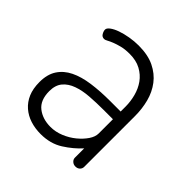

<svg xmlns="http://www.w3.org/2000/svg" viewBox="-136 -588 704 704"><g transform="rotate(45 215.5 -236.0)"><path d="M196 -478Q244 -478 277 -462Q310 -446 330.5 -419Q351 -392 360 -357.5Q369 -323 369 -286V-22Q369 -13 362.5 -6.5Q356 0 345 0Q335 0 328 -6.5Q321 -13 321 -22V-70Q295 -41 258 -17.5Q221 6 171 6Q142 6 117 -2Q92 -10 73 -26.5Q54 -43 43.5 -67.5Q33 -92 33 -126Q33 -166 50 -192Q67 -218 97.5 -233Q128 -248 171 -254Q214 -260 266 -260H320V-286Q320 -312 313 -338.5Q306 -365 291 -386Q276 -407 252 -420Q228 -433 194 -433Q170 -433 152.5 -428.5Q135 -424 122.5 -419Q110 -414 102 -409.5Q94 -405 89 -405Q78 -405 72.5 -414.5Q67 -424 67 -432Q67 -440 78.5 -448.5Q90 -457 108.5 -463.5Q127 -470 150 -474Q173 -478 196 -478ZM320 -220H271Q234 -220 200 -217.5Q166 -215 139.5 -205.5Q113 -196 97.5 -177.5Q82 -159 82 -128Q82 -81 109.5 -59.5Q137 -38 178 -38Q204 -38 229.5 -48.5Q255 -59 275 -75.5Q295 -92 307.5 -110.5Q320 -129 320 -146Z"/></g></svg>

Font: AkaAcidDosis
Style: Light
Weight: 300
Designer: Edgar Tolentino, Pablo Impallari, Igino Marini, Aka-Acid
Foundry: Edgar Tolentino, Pablo Impallari, Igino Marini, Aka-Acid
Version: Version 1.007